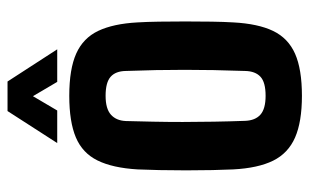

<svg xmlns="http://www.w3.org/2000/svg" viewBox="-176 -637 822 510"><g transform="rotate(-90 235.0 -382.0)"><path d="M235.5 9Q166.5 9 124.8 -9.2Q83 -27.5 63.2 -67.5Q43.5 -107.5 40 -173.5Q39 -196 38.2 -229Q37.5 -262 37.5 -298.8Q37.5 -335.5 38.2 -369.5Q39 -403.5 40 -427.5Q44 -494 63.8 -534Q83.5 -574 125 -591.5Q166.5 -609 235.5 -609Q306.5 -609 347.8 -590.5Q389 -572 408 -532Q427 -492 430.5 -427.5Q432 -403.5 432.5 -370.2Q433 -337 433 -300.8Q433 -264.5 432.5 -231Q432 -197.5 430.5 -173.5Q427 -107.5 407.8 -67.5Q388.5 -27.5 347.2 -9.2Q306 9 235.5 9ZM235.5 -87.5Q271.5 -87.5 286.2 -101.2Q301 -115 301.5 -142Q303 -186.5 303.8 -225.8Q304.5 -265 304.5 -302.5Q304.5 -340 303.8 -378.5Q303 -417 301.5 -459Q301 -486 286 -499.2Q271 -512.5 235.5 -512.5Q201 -512.5 185.2 -498.2Q169.5 -484 168.5 -458.5Q167.5 -424.5 166.8 -386.5Q166 -348.5 166 -307.8Q166 -267 166.8 -225.2Q167.5 -183.5 169 -142Q170 -115 185.5 -101.2Q201 -87.5 235.5 -87.5ZM110 -641 195 -773H273.5L359 -641H272.5L234.5 -705.5L196.5 -641Z"/></g></svg>

Font: Big Shoulders
Style: Bold
Weight: 700
Designer: Patric King
Foundry: XO Type Co
Version: Version 2.002